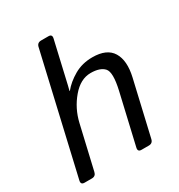

<svg xmlns="http://www.w3.org/2000/svg" viewBox="-171 -838 892 955"><g transform="rotate(-30 275.5 -360.5)"><path d="M37.6 0Q15.6 0 20.5 -22L176.8 -698.7Q181.6 -720.7 204.1 -720.7H246.1Q267.6 -720.7 262.7 -698.7L208 -461.4Q205.1 -447.8 200.7 -432.1H202.6Q231.4 -467.8 277.6 -494.4Q323.7 -521 382.3 -521Q465.3 -521 495.6 -470.9Q525.9 -420.9 505.9 -334L433.6 -22Q428.7 0 406.7 0H364.7Q342.8 0 347.7 -22L414.6 -310.5Q436.5 -406.2 413.1 -431.9Q389.6 -457.5 335.9 -457.5Q277.3 -457.5 229.2 -400.6Q181.2 -343.8 164.1 -270.5L106.4 -22Q101.6 0 79.6 0Z"/></g></svg>

Font: Istok Web
Style: Italic
Weight: 400
Italic angle: -13°
Designer: Andrey V. Panov
Foundry: Andrey V. Panov
Version: Version 1.0.2g